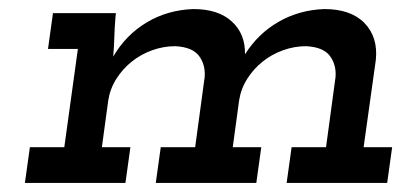

<svg xmlns="http://www.w3.org/2000/svg" viewBox="-20 -404 910 424"><path d="M624 -79 613 0H835L846 -79H783L810 -272Q815 -322 785 -353Q755 -384 696 -384Q641 -382 595.5 -356Q550 -330 521 -284Q522 -329 492 -356.5Q462 -384 407 -384Q350 -382 304 -354.5Q258 -327 230 -279Q232 -303 232.5 -322.5Q233 -342 235 -366L236 -375H97L86 -296H152L122 -79H46L35 0H257L268 -79H205L219 -182Q223 -208 237 -230Q251 -252 271 -268Q291 -284 316 -293Q341 -302 367 -302Q405 -300 419.5 -280.5Q434 -261 432 -234L411 -79H335L324 0H546L557 -79H494L508 -182Q512 -208 526 -230Q540 -252 560 -268Q580 -284 605 -293Q630 -302 656 -302Q694 -300 708.5 -280.5Q723 -261 721 -234L700 -79Z"/></svg>

Font: Josefin Slab Thin
Style: Bold Italic
Weight: 700
Italic angle: -12°
Version: Version 2.000